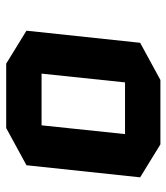

<svg xmlns="http://www.w3.org/2000/svg" viewBox="22 -568 550 635"><g transform="rotate(90 297.5 -250.0)"><path d="M526 -62 403 5H190L81 -62L121 -438L244 -505H457L566 -438ZM252 -388 223 -112H394L423 -388Z"/></g></svg>

Font: Quantico
Style: Bold Italic
Weight: 700
Italic angle: -12°
Designer: Matt Desmond
Foundry: MADtype
Version: Version 2.002